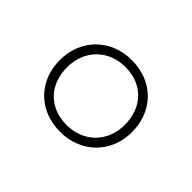

<svg xmlns="http://www.w3.org/2000/svg" viewBox="-81 -677 713 713"><g transform="rotate(45 275.5 -320.5)"><path d="M275 -132C385 -132 465 -211 465 -320C465 -431 387 -509 276 -509C166 -509 86 -430 86 -320C86 -210 164 -132 275 -132ZM274 -167C183 -167 124 -229 124 -320C124 -411 188 -474 277 -474C368 -474 427 -412 427 -320C427 -230 363 -167 274 -167Z"/></g></svg>

Font: Noto Sans Devanagari UI ExtraLight
Style: Regular
Weight: 200
Designer: Jelle Bosma - Monotype Design Team
Foundry: Monotype Imaging Inc.
Version: Version 2.003